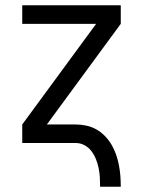

<svg xmlns="http://www.w3.org/2000/svg" viewBox="-20 -540 540 725"><path d="M358 165Q358 147 357 129.5Q356 112 352.5 95Q349 78 342.5 61.5Q336 45 325.5 31Q315 17 299.5 8.5Q284 0 266 0H64V-70L343 -450H64V-520H436V-450L157 -70H266Q286 -70 306.5 -65.5Q327 -61 344.5 -51Q362 -41 376.5 -26Q391 -11 401.5 7Q412 25 418.5 44Q425 63 429 83.5Q433 104 434.5 124Q436 144 436 165Z"/></svg>

Font: Iosevka Algr
Style: Regular
Weight: 400
Monospace: yes
Designer: Belleve Invis
Foundry: Belleve Invis
Version: Version 26.0.2; ttfautohint (v1.8.3)